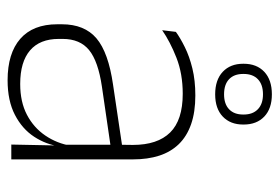

<svg xmlns="http://www.w3.org/2000/svg" viewBox="-138 -606 753 518"><g transform="rotate(90 239.0 -346.5)"><path d="M369.5 0 372 -125 370 -131.5V-290L370.5 -328Q370.5 -394.5 337 -428.5Q303.5 -462.5 232.5 -462.5Q178.5 -462.5 135.2 -445.5Q92 -428.5 61 -407L65.5 -444Q82 -456 106.8 -468.2Q131.5 -480.5 164 -488.5Q196.5 -496.5 237 -496.5Q282 -496.5 314.8 -485Q347.5 -473.5 368.5 -451.8Q389.5 -430 399.5 -399Q409.5 -368 409.5 -328.5V0ZM196 10Q123.5 10 84.2 -24.2Q45 -58.5 45 -124V-136.5Q45 -197.5 83 -229.8Q121 -262 208 -274.5L379.5 -300L381.5 -269L213.5 -244.5Q145 -234.5 114.8 -210Q84.5 -185.5 84.5 -138.5V-128Q84.5 -77 115.5 -50.5Q146.5 -24 206 -24Q254.5 -24 289.2 -42.2Q324 -60.5 345.2 -91.8Q366.5 -123 373 -162L383.5 -131H374.5Q369.5 -94 348.5 -61.8Q327.5 -29.5 289.5 -9.8Q251.5 10 196 10ZM151.5 -625.5V-627Q151.5 -662 173.2 -682.5Q195 -703 234 -703Q272.5 -703 294 -682.5Q315.5 -662 315.5 -627V-625.5Q315.5 -591 294 -570.5Q272.5 -550 234 -550Q195 -550 173.2 -570.5Q151.5 -591 151.5 -625.5ZM179 -625.5Q179 -601 193.2 -587.5Q207.5 -574 234 -574Q260 -574 274.2 -587.5Q288.5 -601 288.5 -625.5V-627Q288.5 -651.5 274.2 -665.2Q260 -679 234 -679Q207.5 -679 193.2 -665.2Q179 -651.5 179 -627Z"/></g></svg>

Font: Anek Odia ExtraLight
Style: Regular
Weight: 250
Designer: Yesha Goshar & Mahesh Sahu (Odia), Yesha Goshar (Latin)
Foundry: Ek Type
Version: Version 1.003